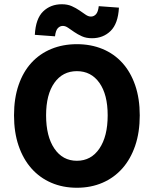

<svg xmlns="http://www.w3.org/2000/svg" viewBox="-20 -872 724 904"><path d="M413 -692Q386 -692 366 -701Q346 -710 330 -721Q314 -732 301 -741Q288 -750 276 -750Q262 -750 252 -739Q242 -728 239 -701L144 -708Q148 -784 183 -818Q218 -852 271 -852Q298 -852 318 -843Q338 -834 354 -823Q370 -812 383 -803Q396 -794 408 -794Q422 -794 432 -805Q442 -816 445 -843L540 -836Q536 -761 501 -726.5Q466 -692 413 -692ZM342 12Q276 12 221.5 -11.5Q167 -35 128 -79Q89 -123 67.5 -186Q46 -249 46 -329Q46 -409 67.5 -471.5Q89 -534 128 -576.5Q167 -619 221.5 -641.5Q276 -664 342 -664Q408 -664 462.5 -641.5Q517 -619 556 -576Q595 -533 616.5 -470.5Q638 -408 638 -329Q638 -249 616.5 -186Q595 -123 556 -79Q517 -35 462.5 -11.5Q408 12 342 12ZM342 -115Q409 -115 448 -172.5Q487 -230 487 -329Q487 -427 448 -482Q409 -537 342 -537Q275 -537 236 -482Q197 -427 197 -329Q197 -230 236 -172.5Q275 -115 342 -115Z"/></svg>

Font: TypoPRO Source Sans Pro
Style: Bold
Weight: 700
Designer: Paul D. Hunt
Foundry: Adobe Systems Incorporated
Version: Version 2.020;PS 2.000;hotconv 1.0.86;makeotf.lib2.5.63406